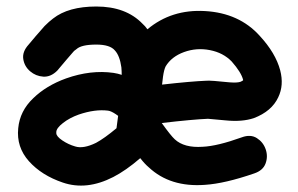

<svg xmlns="http://www.w3.org/2000/svg" viewBox="-20 -567 916 590"><path d="M610 1Q671 -3 761 -34Q788 -43 796 -64.5Q804 -86 796.5 -108Q789 -130 769.5 -142.5Q750 -155 723 -145Q648 -118 603 -116Q546 -112 517 -139Q505 -150 477 -189Q572 -200 619 -202Q623 -202 674 -197Q724 -192 760 -204Q815 -225 835 -268Q853 -305 841 -351Q827 -404 778 -457Q715 -527 610 -533Q507 -539 433 -477Q426 -487 418 -494Q367 -547 276 -547Q190 -547 143 -510Q131 -501 117 -487Q105 -473 89 -455L68 -430Q48 -408 51.5 -385.5Q55 -363 72.5 -348Q90 -333 113 -331.5Q136 -330 156 -350Q170 -367 183 -382L202 -404Q207 -411 215 -416Q230 -430 276 -430Q318 -430 333 -412Q348 -396 353 -360Q354 -348 354 -337Q342 -341 329 -343Q259 -353 183 -326Q122 -304 82 -265Q41 -226 36 -173Q30 -115 69 -71.5Q108 -28 173 -6Q246 19 328 -23Q367 -43 411 -81Q425 -63 437 -53Q503 9 610 1ZM211 -117Q190 -123 171.5 -135.5Q153 -148 153 -158V-161Q153 -173 173.5 -189Q194 -205 222 -215Q272 -232 312 -227Q321 -226 336 -216L343 -211L338 -173Q301 -142 275 -128Q236 -109 211 -117ZM478 -307Q480 -327 481 -332Q484 -353 489 -363Q507 -393 545.5 -407Q584 -421 625 -413Q666 -405 692 -378Q721 -345 727 -322V-320L720 -316Q710 -312 685 -314Q628 -320 615 -319Q566 -317 478 -307Z"/></svg>

Font: Balsamiq Sans
Style: Bold
Weight: 700
Designer: Michael Angeles
Foundry: Balsamiq SRL
Version: Version 1.020; ttfautohint (v1.8.4.7-5d5b);gftools[0.9.26]